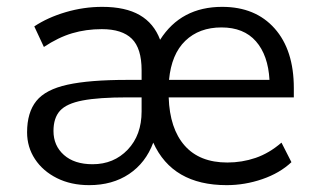

<svg xmlns="http://www.w3.org/2000/svg" viewBox="-20 -531 922 560"><path d="M240 9Q187 9 146 -11.5Q105 -32 82 -67Q59 -102 59 -145Q59 -203 86 -236.5Q113 -270 177 -284Q241 -298 351 -298H393V-326Q393 -390 364.5 -418Q336 -446 277 -446Q231 -446 190.5 -434Q150 -422 108 -394L80 -454Q119 -480 171.5 -495.5Q224 -511 278 -511Q346 -511 387.5 -487Q429 -463 447 -415Q508 -511 628 -511Q725 -511 781 -448Q837 -385 837 -274V-247H472Q475 -156 518.5 -106.5Q562 -57 643 -57Q686 -57 725.5 -70.5Q765 -84 801 -115L830 -58Q796 -26 745 -8.5Q694 9 641 9Q483 9 427 -115Q405 -56 356.5 -23.5Q308 9 240 9ZM626 -451Q561 -451 520.5 -412Q480 -373 473 -298H766Q762 -370 726.5 -410.5Q691 -451 626 -451ZM250 -52Q312 -52 352.5 -94.5Q393 -137 393 -206V-247H352Q268 -247 221 -238Q174 -229 155 -208Q136 -187 136 -149Q136 -106 166.5 -79Q197 -52 250 -52Z"/></svg>

Font: Winston
Style: Regular
Weight: 400
Designer: Original fonts by Vernon Adams / Changes by Cristiano Sobral
Foundry: Original fonts by Vernon Adams / Changes by Cristiano Sobral
Version: Version 2.503;July 17, 2020;FontCreator 13.0.0.2655 64-bit